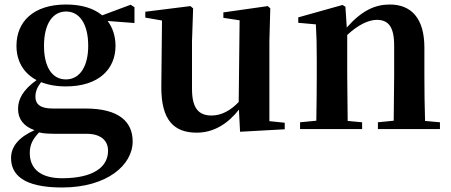

<svg xmlns="http://www.w3.org/2000/svg" viewBox="-20 -572 1999 851"><path d="M272 -220C209 -220 175 -278 175 -369C175 -464 212 -521 273 -521C333 -521 371 -465 371 -369C371 -278 334 -220 272 -220ZM272 -189C417 -189 492 -265 492 -369C492 -412 479 -450 457 -479L576 -470V-540L559 -551L433 -504C397 -534 344 -552 273 -552C128 -552 53 -476 53 -369C53 -303 83 -248 142 -217C81 -173 60 -132 60 -89C60 -44 85 -12 133 5C63 36 29 78 29 128C29 201 82 259 255 259C455 259 568 159 568 55C568 -31 509 -91 359 -91H213C159 -91 137 -110 137 -143C137 -167 145 -185 162 -208C192 -196 229 -189 272 -189ZM153 15C178 21 202 21 248 21H363C436 21 459 59 459 96C459 170 391 218 255 218C165 218 112 180 112 106C112 68 126 44 153 15Z M1044 12 1242 1V-28L1174 -35V-389L1178 -535L1167 -545L970 -517V-493L1042 -482L1038 -120C1003 -83 962 -60 918 -60C863 -60 831 -89 831 -178V-389L836 -535L824 -545L624 -520V-494L698 -481L695 -188C694 -37 753 16 852 16C929 16 991 -25 1039 -86Z M1724 0H1930V-30L1864 -36C1862 -93 1861 -177 1861 -235V-361C1861 -493 1801 -552 1708 -552C1643 -552 1584 -526 1517 -450L1511 -542L1498 -550L1302 -495V-471L1380 -464C1383 -415 1384 -376 1384 -310V-235C1384 -180 1383 -94 1382 -37L1310 -30V0H1585V-30L1521 -36L1519 -235V-417C1569 -464 1616 -484 1650 -484C1701 -484 1727 -454 1727 -370V-235L1725 -37L1655 -30V0Z"/></svg>

Font: Noto Serif CJK KR
Style: Bold
Weight: 700
Designer: Ryoko NISHIZUKA 西塚涼子 (kana & ideographs); Frank Grießhammer (Latin, Greek & Cyrillic); Wenlong ZHANG 张文龙 (bopomofo); San
Foundry: Adobe
Version: Version 2.001;hotconv 1.1.0;makeotfexe 2.6.0